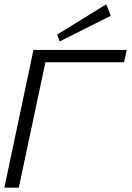

<svg xmlns="http://www.w3.org/2000/svg" viewBox="-44 -868 610 888"><path d="M110.8 -637.2H542L529.8 -580.1H166L43 0H-23.9ZM468.3 -794.9 231.9 -676.3 220.2 -708 447.3 -848.1Z"/></svg>

Font: Anonymous Pro
Style: Italic
Weight: 400
Italic angle: -12°
Monospace: yes
Designer: Mark Simonson
Version: Version 1.003